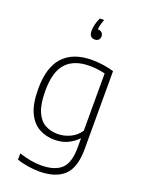

<svg xmlns="http://www.w3.org/2000/svg" viewBox="-187 -899 917 1216"><g transform="rotate(20 271.0 -291.0)"><path d="M235 230Q200.5 230 159.5 223.5Q118.5 217 85.5 205V163Q126 176.5 162.8 183Q199.5 189.5 234.5 189.5Q325.5 189.5 370 148.2Q414.5 107 414.5 3.5V-56.5H411.5Q386.5 -29 347.2 -10.2Q308 8.5 257.5 8.5Q201.5 8.5 154.8 -16.8Q108 -42 80.2 -100.8Q52.5 -159.5 52.5 -259.5Q52.5 -407.5 119.2 -478Q186 -548.5 311.5 -548.5Q349.5 -548.5 388.2 -542.8Q427 -537 459.5 -527V-1.5Q459.5 123.5 402.8 176.8Q346 230 235 230ZM264.5 -33Q306.5 -33 347.2 -51.5Q388 -70 414.5 -109V-495Q394.5 -500.5 366.5 -504.2Q338.5 -508 308.5 -508Q206.5 -508 152.8 -450.8Q99 -393.5 99 -264Q99 -174 121 -123.8Q143 -73.5 180.5 -53.2Q218 -33 264.5 -33ZM282 -675.5Q244 -675.5 244 -721Q244 -740 249.8 -764.5Q255.5 -789 267.5 -812H296Q287.5 -791 283.5 -774.2Q279.5 -757.5 278.5 -743H280Q296.5 -743 306.2 -733.5Q316 -724 316 -708.5Q316 -694 306.8 -684.8Q297.5 -675.5 282 -675.5Z"/></g></svg>

Font: Encode Sans XLt
Style: Regular
Weight: 200
Designer: Multiple Designers
Foundry: Impallari Type
Version: Version 3.002; ttfautohint (v1.8.3) -l 8 -r 50 -G 200 -x 14 